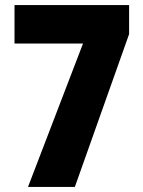

<svg xmlns="http://www.w3.org/2000/svg" viewBox="-20 -734 562 754"><path d="M90 0H274L487 -600V-714H37V-563H306Z"/></svg>

Font: Noto Sans Hebrew Condensed Black
Style: Regular
Weight: 900
Width: 3
Designer: Monotype Design Team
Foundry: Monotype Imaging Inc.
Version: Version 2.004